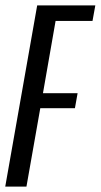

<svg xmlns="http://www.w3.org/2000/svg" viewBox="-50 -695 376 715"><path d="M-30.5 0 88.5 -675H305L294.5 -617H157L110 -348H239L229 -292H100L48.5 0Z"/></svg>

Font: Anybody Condensed Regular
Style: Italic
Weight: 400
Width: 3
Italic angle: -10°
Designer: Tyler Finck
Foundry: Etcetera Type Company
Version: Version 1.010; ttfautohint (v1.8.3) -l 8 -r 50 -G 200 -x 14 